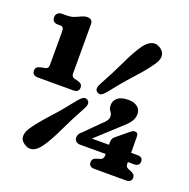

<svg xmlns="http://www.w3.org/2000/svg" viewBox="-130 -842 965 982"><g transform="rotate(20 353.0 -351.5)"><path d="M52 -630.5Q21.5 -630.5 21.5 -660Q21.5 -673 30.2 -681.2Q39 -689.5 54.5 -689.5H76.5Q101.5 -689.5 117.8 -695.8Q134 -702 150 -710Q168 -718 181 -718Q211 -718 211 -689V-422Q211 -405 225 -400L248.5 -394Q272 -388 272 -367Q272 -341 241 -341H49.5Q18 -341 18 -367Q18 -389 41.5 -394L70.5 -400Q85 -403.5 85 -422.5V-601.5Q85 -619 80.2 -624.8Q75.5 -630.5 64 -630.5ZM508.5 -156Q508.5 -176 521 -186.5L583.5 -238Q593 -246 598.8 -248.8Q604.5 -251.5 610.5 -251.5Q628 -251.5 628 -231L629 -142H663.5Q692.5 -142 692.5 -118.5Q692.5 -92 663.5 -92H629.5V-83.5Q629.5 -73 633 -68Q636.5 -63 643 -60L659.5 -53.5Q682.5 -44.5 682.5 -26.5Q682.5 -0.5 651 -0.5H481Q450 -0.5 450 -26.5Q450 -47.5 473.5 -53.5L494.5 -60Q508.5 -65 508.5 -83.5V-92H369.5Q354.5 -92 346.2 -100.2Q338 -108.5 338 -121.5Q338 -128.5 342.5 -137.5Q347 -146.5 360.5 -157.5L434.5 -231.5Q466 -258 466 -278Q466 -294.5 456.5 -305.5Q447 -316.5 447 -336.5Q447 -360.5 466 -376.2Q485 -392 524 -392Q554.5 -392 573.2 -378Q592 -364 592 -337.5Q592 -322 582.2 -303Q572.5 -284 536.5 -253L415.5 -142H508.5ZM405.5 -390.5Q391.5 -374.5 381.8 -370.5Q372 -366.5 360 -374.5Q342 -387 361 -421Q403 -497 434.2 -563.8Q465.5 -630.5 493.5 -670Q514 -698 536.8 -706Q559.5 -714 583.5 -698Q629 -666 586 -607.5Q559 -568.5 509 -513.8Q459 -459 405.5 -390.5ZM280.5 -302.5Q295 -318.5 305 -323Q315 -327.5 327 -320Q345.5 -306 326 -272.5Q284.5 -197 253 -129.8Q221.5 -62.5 193.5 -24Q150.5 36 103.5 4Q80.5 -10.5 80.5 -34.5Q80.5 -58.5 101 -86.5Q128 -125 178.5 -180.5Q229 -236 280.5 -302.5Z"/></g></svg>

Font: Fraunces 144pt SuperSoft
Style: Bold
Weight: 700
Version: Version 1.000;[b76b70a41]